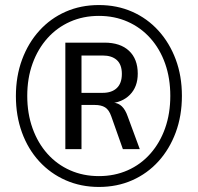

<svg xmlns="http://www.w3.org/2000/svg" viewBox="-20 -733 784 761"><path d="M372 8Q301 8 240.5 -18.5Q180 -45 135.5 -93.5Q91 -142 67 -208Q43 -274 43 -352Q43 -431 67.5 -497Q92 -563 136 -611.5Q180 -660 240 -686.5Q300 -713 372 -713Q444 -713 504 -686.5Q564 -660 608 -611.5Q652 -563 676.5 -497.5Q701 -432 701 -353Q701 -274 676.5 -208Q652 -142 608 -93.5Q564 -45 504 -18.5Q444 8 372 8ZM372 -35Q434 -35 486 -58Q538 -81 576 -124Q614 -167 634.5 -225Q655 -283 655 -353Q655 -423 634.5 -481Q614 -539 576 -581.5Q538 -624 486 -647Q434 -670 372 -670Q310 -670 258 -647Q206 -624 168 -581.5Q130 -539 109 -481Q88 -423 88 -353Q88 -283 109 -224.5Q130 -166 168 -123.5Q206 -81 258 -58Q310 -35 372 -35ZM239 -142V-564H394Q457 -564 491.5 -531.5Q526 -499 526 -441Q526 -389 495 -357.5Q464 -326 412 -323L429 -326Q449 -325 463 -311.5Q477 -298 486 -272L534 -142H467L421 -272Q412 -298 396.5 -307.5Q381 -317 356 -317H293L303 -325V-142ZM303 -365H387Q423 -365 443 -384Q463 -403 463 -440Q463 -477 443 -495Q423 -513 387 -513H303Z"/></svg>

Font: Nunito Sans 10pt SemiCondensed
Style: Regular
Weight: 400
Width: 4
Designer: Vernon Adams
Foundry: Vernon Adams
Version: Version 3.101;gftools[0.9.27]